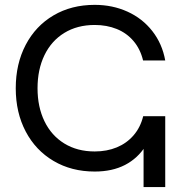

<svg xmlns="http://www.w3.org/2000/svg" viewBox="-20 -759 737 779"><path d="M43.9 -400.9Q43.9 -500 84.2 -576.9Q124.5 -653.8 197 -696.5Q269.5 -739.3 364.3 -739.3Q436.5 -739.3 497.3 -711.7Q558.1 -684.1 598.1 -632.8Q638.2 -581.5 650.4 -513.7H560.5Q549.3 -560.1 521.7 -592.5Q494.1 -625 453.6 -641.4Q413.1 -657.7 364.3 -657.7Q293.5 -657.7 241 -625.5Q188.5 -593.3 160.4 -535.2Q132.3 -477.1 132.3 -400.9Q132.3 -325.2 160.4 -267.1Q188.5 -209 241 -176.8Q293.5 -144.5 364.3 -144.5Q413.6 -144.5 453.9 -161.1Q494.1 -177.7 522 -210Q549.8 -242.2 561 -287.6H615.2Q602.5 -217.3 570.8 -167Q539.1 -116.7 487.3 -89.8Q435.5 -63 364.3 -63Q270 -63 197.3 -106Q124.5 -148.9 84.2 -225.6Q43.9 -302.2 43.9 -400.9ZM562.5 -287.6H650.4V0H562.5Z"/></svg>

Font: Intratopia Thin
Style: Regular
Weight: 100
Designer: Rasmus Andersson
Foundry: rsms
Version: Version 3.000;Glyphs 3.2.3 (3260)